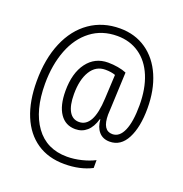

<svg xmlns="http://www.w3.org/2000/svg" viewBox="-142 -840 1006 1056"><g transform="rotate(20 361.5 -312.0)"><path d="M540 -110Q500 -110 477 -136.5Q454 -163 451 -208H448Q434 -159 406 -134.5Q378 -110 339 -110Q281 -110 249 -157Q217 -204 217 -290Q217 -394 262.5 -455Q308 -516 385 -516Q414 -516 443 -511Q472 -506 493 -497L485 -312L484 -289Q482 -257 482 -247Q482 -154 540 -154Q582 -154 604.5 -206Q627 -258 627 -354Q627 -451 597.5 -522.5Q568 -594 512.5 -632.5Q457 -671 383 -671Q294 -671 229.5 -622Q165 -573 131.5 -486Q98 -399 98 -288Q98 -132 163 -42Q228 48 348 48Q389 48 432 37.5Q475 27 508 10V56Q440 91 348 91Q254 91 187 45.5Q120 0 85 -84.5Q50 -169 50 -286Q50 -416 91 -513Q132 -610 207.5 -662.5Q283 -715 383 -715Q471 -715 537 -669.5Q603 -624 638.5 -542Q674 -460 674 -353Q674 -243 639.5 -176.5Q605 -110 540 -110ZM345 -154Q386 -154 409 -196Q432 -238 436 -325L443 -465Q419 -474 384 -474Q329 -474 298 -424Q267 -374 267 -289Q267 -223 287 -188.5Q307 -154 345 -154Z"/></g></svg>

Font: Noto Sans Display Light Narrow
Style: Regular
Weight: 300
Width: 4
Designer: Monotype Design team
Foundry: Monotype Imaging Inc.
Version: Version 1.000